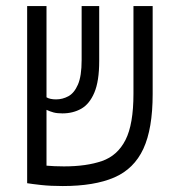

<svg xmlns="http://www.w3.org/2000/svg" viewBox="-20 -606 626 635"><path d="M187.5 9.3Q147.5 9.3 116.2 5.9Q85 2.4 70.3 0H69.8V-585.9H133.8V-284.2Q145 -277.3 165.5 -277.3Q187 -277.3 206.3 -287.8Q225.6 -298.3 237.8 -326.4Q250 -354.5 250 -407.2V-585.9H308.1V-404.3Q308.1 -337.4 292 -299.6Q275.9 -261.7 248.5 -246.3Q221.2 -231 186.5 -231Q168.9 -231 157.2 -234.1Q145.5 -237.3 133.8 -242.7V-58.1Q145.5 -57.1 160.2 -56.4Q174.8 -55.7 191.4 -55.7Q266.1 -55.7 317.4 -73.5Q368.7 -91.3 395 -143.1Q421.4 -194.8 421.4 -295.9V-585.9H484.9V-294.9Q484.9 -180.2 454.1 -113.8Q423.3 -47.4 357.7 -19Q292 9.3 187.5 9.3Z"/></svg>

Font: Cascadia Mono PL Light
Style: Regular
Weight: 300
Monospace: yes
Designer: Aaron Bell
Foundry: Saja Typeworks
Version: Version 2404.023; ttfautohint (v1.8.4)